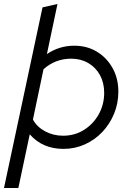

<svg xmlns="http://www.w3.org/2000/svg" viewBox="-54 -737 651 962"><path d="M-34 205 159 -700 234 -717 181 -466Q243 -508 318 -508Q382 -508 431.5 -478Q481 -448 510 -396Q539 -344 539 -278Q539 -219 517.5 -167Q496 -115 458.5 -75.5Q421 -36 371 -13.5Q321 9 264 9Q159 9 95 -64L38 205ZM303 -443Q223 -443 164 -390L111 -138Q131 -101 172 -79Q213 -57 262 -57Q320 -57 366.5 -86Q413 -115 440.5 -164Q468 -213 468 -272Q468 -322 447 -360.5Q426 -399 388.5 -421Q351 -443 303 -443Z"/></svg>

Font: Red Hat Display VF
Style: Italic
Weight: 300
Italic angle: -12°
Designer: Pentagram, MCKL
Foundry: Pentagram, MCKL
Version: Version 1.010